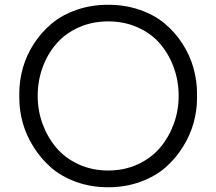

<svg xmlns="http://www.w3.org/2000/svg" viewBox="-20 -769 907 806"><path d="M61 -357.9V-376Q61 -430.7 75.9 -483.6Q90.8 -536.6 121.8 -584.7Q152.8 -632.8 196.3 -669.4Q239.7 -706.1 301.3 -727.5Q362.8 -749 434.1 -749Q505.9 -749 567.4 -727.5Q628.9 -706.1 672.4 -669.4Q715.8 -632.8 746.6 -584.7Q777.3 -536.6 792.2 -483.6Q807.1 -430.7 807.1 -376V-356.9Q807.1 -305.7 793 -253.9Q778.8 -202.1 748.3 -153.1Q717.8 -104 675 -66.4Q632.3 -28.8 569.8 -5.9Q507.3 17.1 434.1 17.1Q360.8 17.1 298.3 -5.9Q235.8 -28.8 193.1 -66.7Q150.4 -104.5 119.9 -153.6Q89.4 -202.6 75.2 -254.4Q61 -306.2 61 -357.9ZM730 -366.2Q730 -429.7 709.2 -486.3Q688.5 -543 651.4 -585.9Q614.3 -628.9 557.9 -654.1Q501.5 -679.2 434.1 -679.2Q367.2 -679.2 310.8 -654.1Q254.4 -628.9 217 -585.9Q179.7 -543 158.9 -486.3Q138.2 -429.7 138.2 -366.2Q138.2 -305.2 158.7 -249Q179.2 -192.9 216.1 -149.2Q252.9 -105.5 309.6 -79.3Q366.2 -53.2 434.1 -53.2Q502 -53.2 558.6 -79.3Q615.2 -105.5 652.1 -149.2Q689 -192.9 709.5 -249Q730 -305.2 730 -366.2Z"/></svg>

Font: Sora Light
Style: Regular
Weight: 300
Designer: Jonathan Barnbrook, Julián Moncada
Foundry: Barnbrook Fonts
Version: Version 2.000